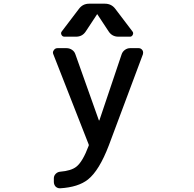

<svg xmlns="http://www.w3.org/2000/svg" viewBox="-20 -803 1040 1029"><path d="M502.9 -724.6Q502.9 -726.6 501 -726.6Q499 -726.6 499 -724.6L440.4 -635.7Q421.9 -606.4 387.7 -606.4H325.2Q314.5 -606.4 309.6 -616.2Q304.7 -626 310.5 -633.8L403.3 -755.9Q423.8 -783.2 458 -783.2H542Q577.1 -783.2 597.7 -755.9L690.4 -633.8Q696.3 -626 691.4 -616.2Q686.5 -606.4 676.8 -606.4H614.3Q580.1 -606.4 561.5 -635.7ZM509.8 -158.2Q510.7 -157.2 511.7 -157.2Q512.7 -157.2 512.7 -158.2L631.8 -511.7Q636.7 -526.4 649.4 -535.6Q662.1 -544.9 676.8 -544.9H723.6Q735.4 -544.9 743.2 -534.2Q747.1 -528.3 747.1 -521.5Q747.1 -516.6 746.1 -512.7L563.5 -24.4Q511.7 111.3 451.2 159.2Q399.4 200.2 302.7 206.1Q301.8 206.1 300.8 206.1Q288.1 206.1 278.3 197.3Q268.6 186.5 268.6 171.9V152.3Q268.6 138.7 278.8 128.4Q289.1 118.2 302.7 117.2Q361.3 112.3 388.7 90.8Q422.9 64.5 455.1 -21.5Q457 -25.4 455.1 -29.3L265.6 -512.7Q263.7 -517.6 263.7 -521.5Q263.7 -528.3 268.6 -534.2Q275.4 -544.9 288.1 -544.9H336.9Q352.5 -544.9 365.7 -536.1Q378.9 -527.3 383.8 -512.7Z"/></svg>

Font: Gen Jyuu Gothic L Monospace Medium
Style: Regular
Weight: 500
Designer: [Source Han Sans]
Ryoko NISHIZUKA  (kana & ideographs); Paul D. Hunt (Latin, Greek & Cyrillic); Wenlong ZHANG  (bopomofo
Version: Version 1.002.20150607